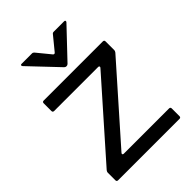

<svg xmlns="http://www.w3.org/2000/svg" viewBox="-220 -869 974 974"><g transform="rotate(-45 266.5 -382.0)"><path d="M44 0Q34 0 34 -10V-65Q34 -70 39 -77L383 -466Q386 -469 386 -472Q386 -478 378 -478H63Q53 -478 53 -488V-543Q53 -553 63 -553H487Q497 -553 497 -543V-480Q497 -475 492 -468L155 -87Q152 -84 152 -81Q152 -75 160 -75H484Q494 -75 494 -65V-10Q494 0 484 0ZM256 -599 111 -752Q108 -757 108 -759Q108 -764 116 -764H190Q197 -764 202 -758L261 -686Q264 -682 268 -682Q272 -682 275 -686L334 -758Q338 -764 346 -764H420Q426 -764 427.5 -760.5Q429 -757 425 -752L280 -599Q275 -594 268 -594Q261 -594 256 -599Z"/></g></svg>

Font: Open Sauce Two
Style: Regular
Weight: 400
Designer: Alfredo Marco Pradil
Foundry: Creative Sauce Fz LLC
Version: Version 1.477